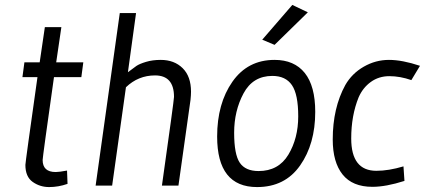

<svg xmlns="http://www.w3.org/2000/svg" viewBox="-20 -753 1724 779"><path d="M153 -104Q153 -55 206 -55Q220 -55 252 -61L254 -7Q217 6 179.5 6Q142 6 112.5 -15Q83 -36 83 -84Q83 -94 132 -440H71L79 -500H141L162 -643H229L208 -500H318L310 -440H199Q153 -115 153 -104Z M686 -360Q686 -447 609 -447Q541 -447 491 -399L435 0H368L466 -700H532L499 -460Q521 -477 533.5 -485.5Q546 -494 572.5 -502Q599 -510 632 -510Q687 -510 721 -476.5Q755 -443 755 -381Q755 -368 753 -348L704 0H637Q686 -347 686 -360Z M1085 -445Q1006 -445 968 -374Q930 -303 930 -214.5Q930 -126 953 -92.5Q976 -59 1029 -59Q1110 -59 1150 -125.5Q1190 -192 1190 -281Q1190 -370 1164.5 -407.5Q1139 -445 1085 -445ZM1023 6Q861 6 861 -199Q861 -333 923 -421.5Q985 -510 1094 -510Q1174 -510 1216.5 -457Q1259 -404 1259 -299Q1259 -169 1197.5 -81.5Q1136 6 1023 6ZM1094 -571 1044 -592 1166 -733 1229 -703Z M1491 5Q1410 5 1370 -45Q1330 -95 1330 -187Q1330 -315 1381 -408Q1408 -455 1456 -482.5Q1504 -510 1558 -510Q1612 -510 1684 -486L1649 -428Q1603 -444 1560 -444Q1517 -444 1484.5 -420.5Q1452 -397 1435 -358Q1405 -284 1405 -191Q1405 -60 1507 -60Q1557 -60 1617 -78L1621 -19Q1546 5 1491 5Z"/></svg>

Font: Gudea
Style: Italic
Weight: 400
Version: Version 1.002